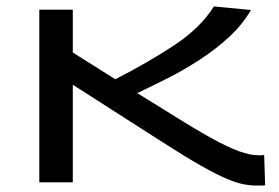

<svg xmlns="http://www.w3.org/2000/svg" viewBox="-20 -566 865 596"><path d="M775 10Q757 10 736 6Q715 2 684 -11Q653 -24 605 -51Q557 -78 484 -125L206 -303V0H102V-536H206V-403L338 -320Q438 -371 520 -425Q602 -479 644 -546L759 -535Q733 -490 692 -452Q651 -414 602 -382Q553 -350 502 -324Q451 -298 406 -277L495 -222Q579 -169 633 -139Q687 -109 722 -96.5Q757 -84 782 -84Q785 -84 790 -84Q795 -84 800 -85L803 9Q798 10 791 10Q784 10 775 10Z"/></svg>

Font: Georama ExtraExtended
Style: Regular
Weight: 400
Width: 8
Designer: Jean-Baptiste Levee
Foundry: Production Type
Version: Version 1.000